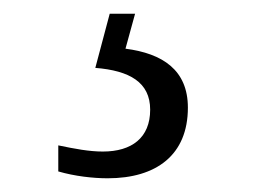

<svg xmlns="http://www.w3.org/2000/svg" viewBox="-20 -29 373 280"><path d="M137 231C208 231 254 197 254 128C254 73 217 49 163 42L177 -9H140L119 70C169 74 199 91 199 131C199 172 172 192 130 192C110 192 89 188 65 183V221C89 228 116 231 137 231Z"/></svg>

Font: Noto Serif Georgian Light
Style: Regular
Weight: 300
Designer: Monotype Design Team, Akaki Razmadze
Foundry: Google LLC
Version: Version 2.003